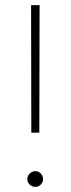

<svg xmlns="http://www.w3.org/2000/svg" viewBox="-20 -727 276 751"><path d="M133.8 -208H102.5L101.6 -707H134.8ZM86.9 -26.4Q86.9 -39.1 96.4 -48.3Q106 -57.6 118.2 -57.6Q130.4 -57.6 139.4 -48.3Q148.4 -39.1 148.4 -26.4Q148.4 -14.2 139.6 -5.1Q130.9 3.9 118.2 3.9Q105.5 3.9 96.2 -5.1Q86.9 -14.2 86.9 -26.4Z"/></svg>

Font: Pretendard GOV Thin
Style: Regular
Weight: 100
Designer: Base glyphs from Inter by Rasmus Andersson; Hangeul glyphs from Noto Sans CJK(Source Han Sans) by Jang Soo-young and Kan
Foundry: Kil Hyung-jin
Version: Version 1.309